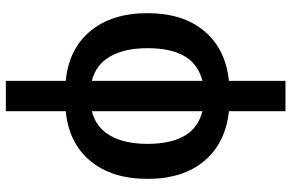

<svg xmlns="http://www.w3.org/2000/svg" viewBox="-186 -579 972 640"><g transform="rotate(90 300.0 -259.0)"><path d="M140.6 -264.6Q140.6 -188.5 168 -140.6Q195.3 -92.8 249.5 -79.1V-447.8Q192.9 -433.1 166.7 -387.2Q140.6 -341.3 140.6 -264.6ZM249.5 207.5V7.8Q144 -2 84 -73.7Q23.9 -145.5 23.9 -264.6Q23.9 -382.8 83.5 -453.9Q143.1 -524.9 249.5 -536.1V-724.6H350.6V-536.1Q456.5 -524.9 516.4 -454.1Q576.2 -383.3 576.2 -264.6Q576.2 -145.5 516.1 -73.7Q456.1 -2 350.6 7.8V207.5ZM459.5 -264.6Q459.5 -341.3 433.1 -387.5Q406.7 -433.6 350.6 -447.8V-79.1Q404.8 -92.8 432.1 -140.4Q459.5 -188 459.5 -264.6Z"/></g></svg>

Font: Liberation Mono
Style: Bold
Weight: 700
Monospace: yes
Designer: Steve Matteson
Foundry: Ascender Corporation
Version: Version 2.1.5